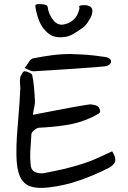

<svg xmlns="http://www.w3.org/2000/svg" viewBox="-20 -884 622 935"><path d="M285 -703Q233 -698 201 -735Q179 -757 167 -792Q155 -827 152 -855Q151 -863 165.5 -864Q180 -865 195.5 -862Q211 -859 212 -851Q216 -814 241 -784Q262 -759 291.5 -765Q321 -771 340 -790Q351 -801 356.5 -812Q362 -823 366 -839Q368 -845 366 -850Q364 -855 371 -857Q398 -862 414.5 -854.5Q431 -847 430 -829Q429 -812 419.5 -795Q410 -778 400.5 -766Q391 -754 386 -751Q361 -733 336.5 -718.5Q312 -704 285 -703ZM489 -607Q512 -604 518.5 -593Q525 -582 515 -571.5Q505 -561 480 -560Q474 -559 440.5 -556.5Q407 -554 357.5 -550.5Q308 -547 253 -543.5Q198 -540 148 -537Q136 -536 124 -542Q112 -548 100 -553Q110 -565 120 -581.5Q130 -598 142 -600Q187 -609 232.5 -615Q278 -621 323 -621Q353 -620 371.5 -619Q390 -618 405.5 -617Q421 -616 440 -613.5Q459 -611 489 -607ZM384 -87Q420 -98 455 -114.5Q490 -131 526 -147Q543 -122 541.5 -102.5Q540 -83 509 -66Q440 -31 367 -5.5Q294 20 215 29Q163 35 129 24Q95 13 78 -23Q61 -59 60 -127Q59 -171 62.5 -223.5Q66 -276 71 -331.5Q76 -387 78 -439Q80 -455 78 -472Q76 -489 78 -505Q80 -514 87 -525.5Q94 -537 100 -537Q109 -537 122.5 -530.5Q136 -524 137 -518Q143 -491 146 -455.5Q149 -420 150 -393Q151 -381 147.5 -366Q144 -351 140 -325Q215 -339 281 -352Q347 -365 412 -375Q424 -377 441 -372.5Q458 -368 462 -360Q474 -339 460 -330.5Q446 -322 430 -314Q368 -285 302.5 -275Q237 -265 170 -262Q160 -261 147.5 -251Q135 -241 133 -232Q129 -180 127.5 -146.5Q126 -113 129 -85Q130 -56 150.5 -46.5Q171 -37 195 -41Q243 -50 290.5 -61Q338 -72 384 -87Z"/></svg>

Font: Mynerve
Style: Regular
Weight: 400
Designer: Carolina Short
Foundry: Carolina Short
Version: Version 1.000; ttfautohint (v1.8.4.7-5d5b)